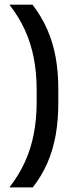

<svg xmlns="http://www.w3.org/2000/svg" viewBox="-20 -696 340 838"><path d="M140 -304Q140 -378 127.5 -442.5Q115 -507 88.8 -564.8Q62.5 -622.5 21 -675.5H122Q160.5 -625.5 185.5 -569.2Q210.5 -513 222.5 -448.2Q234.5 -383.5 234.5 -306.5V-247.5Q234.5 -170 222.8 -105Q211 -40 186.5 16Q162 72 123 122H21Q62.5 68.5 88.8 10.8Q115 -47 127.5 -111.8Q140 -176.5 140 -250.5Z"/></svg>

Font: Anek Gurmukhi Medium
Style: Regular
Weight: 500
Designer: Sarang Kulkarni (Gurmukhi), Yesha Goshar (Latin)
Foundry: Ek Type
Version: Version 1.003